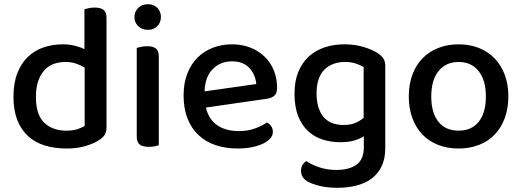

<svg xmlns="http://www.w3.org/2000/svg" viewBox="-20 -693 2484 914"><path d="M279 -482Q309 -482 335.5 -475.5Q362 -469 382 -459V-649Q389 -651 402 -654Q415 -657 430 -657Q459 -657 473 -646Q487 -635 487 -609V-85Q487 -64 478 -50.5Q469 -37 450 -25Q427 -10 387.5 2Q348 14 297 14Q240 14 193 -0.5Q146 -15 113 -45.5Q80 -76 62 -122.5Q44 -169 44 -232Q44 -297 62.5 -344.5Q81 -392 113 -422.5Q145 -453 187.5 -467.5Q230 -482 279 -482ZM383 -371Q366 -382 343 -390Q320 -398 292 -398Q262 -398 236.5 -389Q211 -380 192 -359.5Q173 -339 162 -307.5Q151 -276 151 -231Q151 -147 190.5 -109Q230 -71 296 -71Q326 -71 346.5 -77.5Q367 -84 383 -93Z M736 -2Q729 1 716.5 3.5Q704 6 688 6Q659 6 645 -5Q631 -16 631 -42V-465Q639 -467 651.5 -470Q664 -473 680 -473Q709 -473 722.5 -462Q736 -451 736 -424ZM620 -612Q620 -638 638 -655.5Q656 -673 684 -673Q712 -673 729 -655.5Q746 -638 746 -612Q746 -586 729 -568.5Q712 -551 684 -551Q656 -551 638 -568.5Q620 -586 620 -612Z M960 -181Q974 -124 1014.5 -96.5Q1055 -69 1118 -69Q1160 -69 1195 -82Q1230 -95 1251 -110Q1279 -94 1279 -65Q1279 -48 1266 -33.5Q1253 -19 1230.5 -8.5Q1208 2 1177.5 8Q1147 14 1112 14Q1054 14 1006.5 -2Q959 -18 925 -50Q891 -82 872.5 -129Q854 -176 854 -238Q854 -298 872 -343.5Q890 -389 921 -419.5Q952 -450 994 -466Q1036 -482 1084 -482Q1132 -482 1171.5 -466.5Q1211 -451 1239.5 -423.5Q1268 -396 1283.5 -358Q1299 -320 1299 -275Q1299 -250 1287 -238.5Q1275 -227 1252 -223ZM1084 -401Q1029 -401 992.5 -364Q956 -327 954 -258L1200 -293Q1196 -338 1167 -369.5Q1138 -401 1084 -401Z M1712 -44Q1693 -32 1665.5 -24Q1638 -16 1600 -16Q1556 -16 1516.5 -28.5Q1477 -41 1447 -68.5Q1417 -96 1399.5 -140Q1382 -184 1382 -248Q1382 -306 1399.5 -349.5Q1417 -393 1448.5 -422.5Q1480 -452 1523.5 -467Q1567 -482 1620 -482Q1669 -482 1710.5 -469.5Q1752 -457 1778 -440Q1795 -429 1804.5 -415Q1814 -401 1814 -381V13Q1814 63 1796.5 99Q1779 135 1748.5 157.5Q1718 180 1676 190.5Q1634 201 1586 201Q1535 201 1498 191Q1461 181 1444 171Q1413 152 1413 121Q1413 104 1420 92.5Q1427 81 1438 74Q1461 90 1499 103Q1537 116 1580 116Q1643 116 1677.5 90.5Q1712 65 1712 8ZM1615 -98Q1649 -98 1672 -108Q1695 -118 1711 -132V-374Q1696 -383 1674 -390.5Q1652 -398 1622 -398Q1561 -398 1524 -361Q1487 -324 1487 -249Q1487 -208 1497 -179Q1507 -150 1524 -132Q1541 -114 1564.5 -106Q1588 -98 1615 -98Z M2400 -234Q2400 -177 2383 -131Q2366 -85 2335.5 -53Q2305 -21 2261 -3.5Q2217 14 2163 14Q2109 14 2065 -3.5Q2021 -21 1990.5 -53Q1960 -85 1943 -131Q1926 -177 1926 -234Q1926 -291 1943 -337Q1960 -383 1991 -415Q2022 -447 2066 -464.5Q2110 -482 2163 -482Q2216 -482 2260 -464.5Q2304 -447 2335 -414.5Q2366 -382 2383 -336.5Q2400 -291 2400 -234ZM2163 -398Q2103 -398 2068 -355Q2033 -312 2033 -234Q2033 -156 2067 -113.5Q2101 -71 2163 -71Q2225 -71 2259 -113.5Q2293 -156 2293 -234Q2293 -311 2258.5 -354.5Q2224 -398 2163 -398Z"/></svg>

Font: Baloo Thambi 2 Medium
Style: Regular
Weight: 500
Designer: Aadarsh Rajan and Ek Type
Foundry: Ek Type
Version: Version 1.640;hotconv 1.0.111;makeotfexe 2.5.65597; ttfautoh